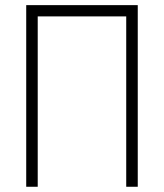

<svg xmlns="http://www.w3.org/2000/svg" viewBox="-20 -713 626 733"><path d="M80.1 0V-693.4H505.9V0H461.9V-650.4H124V0Z"/></svg>

Font: Caskaydia Cove ExtraLight
Style: Regular
Weight: 200
Monospace: yes
Designer: Aaron Bell
Foundry: Saja Typeworks
Version: Version 4.300; ttfautohint (v1.8.3)